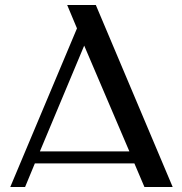

<svg xmlns="http://www.w3.org/2000/svg" viewBox="-20 -746 726 766"><path d="M668.9 0H556.2L516.1 -94.2H119.1L80.1 0H21L287.1 -632.8L248 -726.1H362.3ZM139.2 -142.1H496.1L315.9 -564Z"/></svg>

Font: Federov2
Style: Regular
Weight: 400
Designer: Olexa M. Volochay | Cyreal.org
Foundry: Olexa M. Volochay | Cyreal.org
Version: Version 1.000